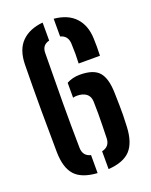

<svg xmlns="http://www.w3.org/2000/svg" viewBox="-151 -888 766 977"><g transform="rotate(-20 232.0 -400.0)"><path d="M46 -162.5Q44.5 -267.5 44.2 -389.8Q44 -512 46 -637.5Q47.5 -717.5 88.8 -759Q130 -800.5 203.5 -807.5V-710Q163.5 -700.5 163 -658.5Q161 -513.5 160.5 -388Q160 -262.5 162 -145Q162.5 -99.5 204.5 -89.5V8Q120.5 2.5 84 -37.8Q47.5 -78 46 -162.5ZM304.5 -549Q306 -577.5 306 -601Q306 -624.5 304.5 -658Q302 -700.5 263 -710.5V-806.5Q338 -799.5 377.8 -756.8Q417.5 -714 420 -643Q421 -620.5 421 -599.2Q421 -578 420 -549ZM218.5 -395V-476Q250.5 -493.5 290.5 -493.5Q364 -493.5 394 -459Q424 -424.5 425.5 -343.5Q426.5 -305 427 -278.2Q427.5 -251.5 427.2 -225.2Q427 -199 425 -162.5Q421 -78 383.8 -37.8Q346.5 2.5 264 8V-88.5Q307 -98 308.5 -142.5Q309.5 -183 310.2 -214Q311 -245 311 -274.5Q311 -304 310 -340.5Q309 -370 290 -384Q271 -398 240 -398Q227.5 -398 218.5 -395Z"/></g></svg>

Font: Big Shoulders Stencil Text
Style: Bold
Weight: 700
Designer: Patric King
Foundry: XO Type Co
Version: Version 1.000